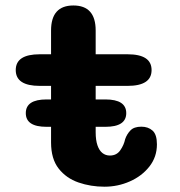

<svg xmlns="http://www.w3.org/2000/svg" viewBox="-20 -675 659 704"><path d="M74.6 -260.2Q74.6 -310.4 150.7 -310.4H366.5Q442.9 -310.4 442.9 -260.2Q442.9 -210 366.5 -210H150.7Q74.6 -210 74.6 -260.2ZM125.8 -360.1Q37.7 -360.1 37.7 -418.1Q37.7 -476 125.8 -476H167.2V-563.1Q167.2 -654.9 249.1 -654.9Q330.8 -654.9 330.8 -563.1V-476H447.7Q535.8 -476 535.8 -418.1Q535.8 -360.1 447.7 -360.1H330.8V-190.1Q330.8 -161.1 337.4 -142Q343.9 -123 355.7 -113.8Q367.4 -104.7 382.9 -104.7Q407.7 -104.7 421 -124Q434.4 -143.3 438.9 -164.8Q445.2 -183.2 458.3 -196.8Q471.4 -210.5 498.3 -210.5Q523.2 -210.5 539.3 -196.2Q555.4 -181.9 555.4 -145.7Q555.4 -99.5 527.8 -64.4Q500.2 -29.3 456.2 -9.9Q412.2 9.6 363 9.6Q312.7 9.6 267.8 -5.9Q222.9 -21.4 195.1 -56.9Q167.2 -92.4 167.2 -152.7V-360.1Z"/></svg>

Font: Sono ExtraLight
Style: Regular
Weight: 200
Designer: Tyler Finck
Foundry: Tyler Finck
Version: Version 2.112